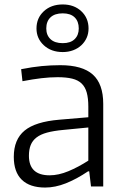

<svg xmlns="http://www.w3.org/2000/svg" viewBox="-20 -838 558 863"><path d="M262 -644Q297 -644 315.5 -662Q334 -680 334 -710Q334 -742 315.5 -760Q297 -778 262 -778Q226 -778 207 -760Q188 -742 188 -710Q188 -680 207 -662Q226 -644 262 -644ZM262 -604Q210 -604 177 -634.5Q144 -665 144 -710Q144 -757 177 -787.5Q210 -818 262 -818Q313 -818 345.5 -787.5Q378 -757 378 -710Q378 -687 369.5 -668Q361 -649 345.5 -634.5Q330 -620 308.5 -612Q287 -604 262 -604ZM203 -50Q243 -50 287.5 -68.5Q332 -87 377 -116V-265L264 -254Q221 -250 191.5 -242Q162 -234 144 -220Q126 -206 118 -186Q110 -166 110 -138Q110 -50 203 -50ZM183 5Q114 5 78 -30Q42 -65 42 -133Q42 -211 90.5 -251Q139 -291 247 -300L377 -311V-359Q377 -396 370 -421.5Q363 -447 347 -462.5Q331 -478 304.5 -484.5Q278 -491 239 -491Q204 -491 166 -486.5Q128 -482 81 -473L75 -527Q126 -537 167.5 -541Q209 -545 251 -545Q350 -545 397 -503Q444 -461 444 -371V0H389L381 -68H376Q324 -33 276 -14Q228 5 183 5Z"/></svg>

Font: EncodeSans
Style: Light
Weight: 300
Designer: Pablo Impallari, Andres Torresi
Foundry: Pablo Impallari, Andres Torresi
Version: Version 1.000; ttfautohint (v1.4.1)